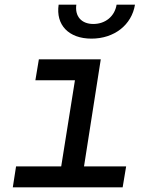

<svg xmlns="http://www.w3.org/2000/svg" viewBox="-20 -805 640 825"><path d="M373 -639C471 -639 546 -698 560 -785H481C473 -735 433 -702 381 -702C330 -702 301 -735 308 -785H232C219 -698 275 -639 373 -639ZM35 0H507L522 -90H341L413 -550H147L132 -460H302L243 -90H49Z"/></svg>

Font: JetBrains Mono Medium
Style: Italic
Weight: 436
Italic angle: -9°
Monospace: yes
Designer: Philipp Nurullin, Konstantin Bulenkov
Foundry: JetBrains
Version: Version 2.305